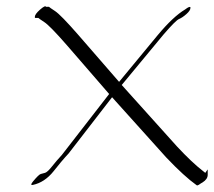

<svg xmlns="http://www.w3.org/2000/svg" viewBox="-20 -553 672 603"><path d="M632.3 -21V-3.9Q632.3 4.4 616.7 18.1Q601.1 31.7 597.7 28.8ZM617.2 -16.1 632.3 -3.9Q632.3 9.8 616 20Q599.6 30.3 597.7 28.8Q559.1 1.5 502 -58.6L332 -247.6L195.3 -70.8Q192.9 -67.9 184.6 -59.1Q176.3 -50.3 148.2 -15.1Q120.1 20 83 27.8Q73.2 29.8 83.5 17.1Q102.1 -5.4 108.2 -6.6Q114.3 -7.8 121.8 -10.3Q129.4 -12.7 143.3 -30.3Q157.2 -47.9 174.3 -66.4L322.8 -257.8L190.4 -410.6Q136.7 -472.2 119.1 -483.6Q101.6 -495.1 100.6 -496.6H91.3Q89.4 -496.6 89.4 -498.5V-500Q89.4 -508.3 105.7 -522.7Q122.1 -537.1 124.5 -531.7H132.8Q134.3 -531.7 134.8 -530.8Q135.3 -529.8 153.1 -518.1Q170.9 -506.3 225.1 -444.3L354 -295.9L475.1 -442.4Q523.9 -501 561.5 -523.4Q576.2 -534.7 578.1 -529.8V-528.3Q578.1 -520 565.4 -508.8Q552.7 -497.6 542.5 -493.4Q532.2 -489.3 494.6 -445.8L362.3 -286.1L536.1 -92.8Q582.5 -43 617.2 -16.1Z"/></svg>

Font: ML-NILA06_NewLipi
Style: Regular
Weight: 400
Designer: CLT@C-DIT
Version: Version ML-NILA06_NewLipi 2.